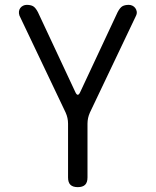

<svg xmlns="http://www.w3.org/2000/svg" viewBox="-20 -760 640 790"><path d="M300 10Q280 10 270 0.5Q260 -9 260 -30V-251Q260 -263 257.5 -274.5Q255 -286 250 -297L60 -696Q57 -705 58 -713Q59 -721 63.5 -727Q68 -733 75 -736.5Q82 -740 90 -740Q106 -740 116 -734.5Q126 -729 136 -710L290 -381Q295 -370 300 -370Q305 -370 310 -381L464 -710Q474 -729 484 -734.5Q494 -740 510 -740Q518 -740 525 -736.5Q532 -733 536.5 -727Q541 -721 542.5 -713Q544 -705 540 -696L350 -297Q345 -286 342.5 -274.5Q340 -263 340 -251V-30Q340 -9 330 0.5Q320 10 300 10Z"/></svg>

Font: Maple Mono NL Light
Style: Regular
Weight: 300
Monospace: yes
Designer: subframe7536
Version: Version 7.000